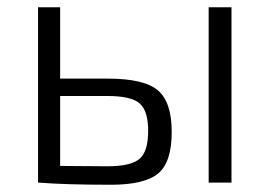

<svg xmlns="http://www.w3.org/2000/svg" viewBox="-20 -504 745 530"><path d="M146 -287H277Q378 -287 416 -254.5Q454 -222 454 -140Q454 -56 416.5 -25Q379 6 286 6Q160 6 86 0H85V-484H146ZM619 -484V0H556V-484ZM146 -239V-46Q160 -46 204 -45.5Q248 -45 277 -45Q340 -45 364.5 -65Q389 -85 389 -143Q389 -198 365.5 -218.5Q342 -239 277 -239Z"/></svg>

Font: Exo 2.0 Light
Style: Regular
Weight: 300
Designer: Natanael Gama
Version: Version 1.001;PS 001.001;hotconv 1.0.70;makeotf.lib2.5.58329